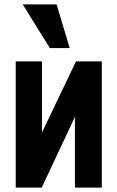

<svg xmlns="http://www.w3.org/2000/svg" viewBox="-20 -859 537 879"><path d="M52 0V-578H172V-252L328 -578H446V0H323V-324L171 0ZM208 -639 84 -839H239L299 -639Z"/></svg>

Font: Oswald SemiBold
Style: Regular
Weight: 600
Designer: Vernon Adams
Foundry: Vernon Adams
Version: Version 4.103;gftools[0.9.33.dev8+g029e19f]